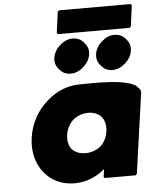

<svg xmlns="http://www.w3.org/2000/svg" viewBox="-63 -1016 865 1090"><g transform="rotate(-5 369.5 -471.0)"><path d="M299 -256C304 -289 320 -318 342 -339C366 -358 396 -370 428 -370C459 -370 485 -360 504 -340C520 -319 528 -290 523 -256C518 -223 504 -195 481 -173C458 -155 428 -143 396 -143C362 -143 335 -154 317 -173C302 -193 294 -222 299 -256ZM738 -454C740 -465 737 -474 730 -482L729 -483L723 -490C676 -545 457 -535 397 -535C327 -535 264 -509 213 -465L212 -464L204 -457C147 -407 108 -335 97 -256C86 -177 105 -105 147 -56L153 -49C191 -5 248 22 319 22C385 22 446 -5 491 -44L485 0L491 7H666L674 0ZM315 -964 307 -957 291 -837 297 -830H705L713 -837L729 -957L723 -964ZM616 -798C590 -798 566 -788 547 -771L539 -764C520 -747 507 -725 503 -699C499 -673 506 -651 521 -634L527 -627C542 -610 562 -600 588 -600C614 -600 638 -610 657 -627L665 -634C684 -651 697 -673 701 -699C705 -725 698 -747 683 -764L677 -771C662 -788 642 -798 616 -798ZM378 -798C352 -798 328 -788 309 -771L301 -764C282 -747 269 -724 265 -699C261 -673 268 -651 283 -634L289 -627C304 -610 324 -600 350 -600C375 -600 400 -610 419 -627L427 -634C446 -651 459 -673 463 -699C467 -725 460 -747 445 -764L439 -771C424 -788 404 -798 378 -798Z"/></g></svg>

Font: Hussar Woodtype
Style: BlkObl
Weight: 900
Foundry: Cannot Into Space Fonts
Version: Version 1.07